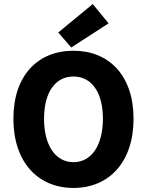

<svg xmlns="http://www.w3.org/2000/svg" viewBox="-20 -914 724 946"><path d="M267 -754 331 -680 515 -799 437 -894ZM46 -329C46 -116 166 12 342 12C518 12 638 -116 638 -329C638 -541 518 -664 342 -664C166 -664 46 -542 46 -329ZM487 -329C487 -198 431 -115 342 -115C253 -115 197 -198 197 -329C197 -460 253 -537 342 -537C431 -537 487 -460 487 -329Z"/></svg>

Font: Cambridge Sans Bold
Style: Regular
Weight: 700
Version: Version 2.020;PS 002.020;hotconv 1.0.88;makeotf.lib2.5.64775